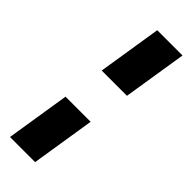

<svg xmlns="http://www.w3.org/2000/svg" viewBox="-287 -736 946 946"><g transform="rotate(45 186.5 -262.5)"><path d="M117 -371 170 -705H346L293 -371ZM29 180 82 -154H257L204 180Z"/></g></svg>

Font: Nunito Sans 7pt SemiExpanded Black
Style: Italic
Weight: 900
Width: 6
Italic angle: -9°
Designer: Vernon Adams
Foundry: Vernon Adams
Version: Version 3.101;gftools[0.9.27]